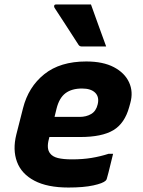

<svg xmlns="http://www.w3.org/2000/svg" viewBox="-20 -827 640 859"><path d="M366 -552Q441 -552 489.5 -526.5Q538 -501 557.5 -458.5Q577 -416 563 -366L558 -348Q538 -275 487 -244.5Q436 -214 339 -214H201L199 -206Q187 -162 204 -141Q215 -126 239 -120Q263 -114 302 -114Q350 -114 389.5 -120.5Q429 -127 466 -139H486Q479 -112 472.5 -84Q466 -56 458 -28Q457 -23 453 -19Q441 -7 397.5 2.5Q354 12 286 12Q192 12 134 -18.5Q76 -49 56 -103Q36 -157 53 -225L83 -343Q107 -438 178 -495Q249 -552 366 -552ZM347 -431Q301 -431 273 -410Q245 -389 233 -341L224 -304H336Q366 -304 388 -317Q410 -330 417 -360Q425 -393 406 -412Q387 -431 347 -431ZM387 -807Q404 -759 421 -712.5Q438 -666 455 -619H346Q336 -619 331 -627Q301 -674 276.5 -711.5Q252 -749 224 -792Q221 -797 222.5 -802Q224 -807 231 -807Z"/></svg>

Font: Recursive Mn Lnr St XBd
Style: Italic
Weight: 800
Italic angle: -15°
Monospace: yes
Version: Version 1.079;hotconv 1.0.112;makeotfexe 2.5.65598; ttfautoh